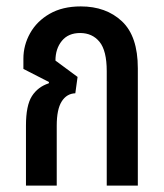

<svg xmlns="http://www.w3.org/2000/svg" viewBox="-20 -579 513 599"><path d="M61 0V-187Q61 -250 79.5 -279Q98 -308 132 -319L133 -323L53 -364V-396Q53 -438 74 -475.5Q95 -513 135 -536Q175 -559 232 -559Q311 -559 360.5 -512.5Q410 -466 410 -366V0H313V-357Q313 -421 290.5 -448.5Q268 -476 230 -476Q193 -476 173 -451.5Q153 -427 153 -390L222 -339L215 -288Q188 -287 172.5 -262.5Q157 -238 157 -187V0Z"/></svg>

Font: Noto Sans Thai ExtCond Med
Style: Regular
Weight: 500
Width: 2
Designer: Monotype Design Team
Foundry: Monotype Imaging Inc.
Version: Version 2.002; ttfautohint (v1.8.4.7-5d5b)